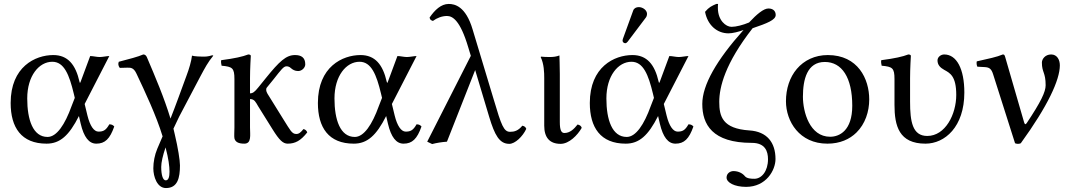

<svg xmlns="http://www.w3.org/2000/svg" viewBox="-20 -718 5425 973"><path d="M409 -191 534 -434C521 -434 500 -429 485 -429C470 -429 452 -434 437 -434L389.5 -306C386.7 -298.5 385.1 -294 382.8 -304C363 -391 323.5 -439 250 -439C159 -439 34 -380 34 -196C34 -72 88 10 216 10C284 10 330 -31 380 -130L389 -91C405 -23 431 10 468 10C512 10 537 -14 559 -77C553 -84 546 -88 534 -88C517 -58 504 -51 479 -51C456 -51 436 -80 423 -133ZM359 -222 343 -181C309 -86 267 -24 221 -24C147 -24 118 -111 118 -219C118 -334 178 -405 245 -405C305 -405 331 -339 354 -243Z M819 29C834 86 839 125 839 152C839 178 834 196 820 196C805 196 797 168 797 128C797 105 805 70 819 29ZM757 135C757 177 776 235 821 235C880 235 892 184 892 120C892 95 882 31 866 -36C864 -46 861 -56 859 -66C868 -86 878 -107 888 -127L996 -332C1018 -373 1033 -402 1061 -436L1056 -438C1033 -431 1022 -431 1008 -431C1000 -431 964 -432 953 -436C950 -409 938 -368 925 -334C898 -261 870 -182 844 -117C812 -223 767 -328 724 -429C720 -437 715 -442 706 -442C682 -431 632 -418 582 -405C577.7 -395 579.3 -384 587 -374C604 -374 613 -375 624 -375C641 -375 657 -377 672 -344C715 -253 772 -132 804 -27L777 36C764 67 757 103 757 135Z M1168 -317V-72C1168 -54 1166 -27 1168 -17C1172 0 1186 10 1218 10C1256 10 1247 -34 1247 -72V-216C1270 -216 1276 -200 1288 -180L1361 -63C1395.8 -7.2 1414 10 1438 10C1476 10 1504 -5 1537 -47C1534.2 -55.1 1528.8 -61.4 1518 -64C1503 -46 1495 -39 1481 -39C1459 -39 1450 -60 1420 -107L1348 -223C1340 -235 1329 -252 1329 -261C1329 -266 1329 -270 1332 -274L1367 -317C1405 -365 1417 -382 1432 -382C1438 -382 1447 -380 1454 -373C1463 -365 1474 -358 1491 -358C1510 -358 1527 -375 1527 -392C1527 -427 1506 -439 1475 -439C1430 -439 1396.1 -407.5 1327 -322L1289 -275C1270.1 -251.6 1261 -245 1247 -245V-321.3C1247 -371 1251 -435 1251 -435C1251 -439 1246 -442 1238 -442C1209.5 -431 1170 -422 1101 -413C1099 -407 1101 -391 1103 -385C1157.5 -379.9 1168 -374 1168 -317Z M1966 -191 2091 -434C2078 -434 2057 -429 2042 -429C2027 -429 2009 -434 1994 -434L1946.5 -306C1943.7 -298.5 1942.1 -294 1939.8 -304C1920 -391 1880.5 -439 1807 -439C1716 -439 1591 -380 1591 -196C1591 -72 1645 10 1773 10C1841 10 1887 -31 1937 -130L1946 -91C1962 -23 1988 10 2025 10C2069 10 2094 -14 2116 -77C2110 -84 2103 -88 2091 -88C2074 -58 2061 -51 2036 -51C2013 -51 1993 -80 1980 -133ZM1916 -222 1900 -181C1866 -86 1824 -24 1778 -24C1704 -24 1675 -111 1675 -219C1675 -334 1735 -405 1802 -405C1862 -405 1888 -339 1911 -243Z M2647 -65C2643.7 -74 2638.3 -78.6 2627 -81C2606 -55 2586 -50 2565 -50C2533 -50 2521 -82 2482 -214L2375 -569C2340 -687 2284 -698 2254 -698C2215 -698 2183 -667 2157 -629C2159.1 -616.2 2166.7 -614.4 2174 -612C2194 -627 2220 -637 2245 -637C2273 -637 2312 -616 2353 -478L2366 -435L2145 0L2170 12C2193 6 2218 2 2245 0L2388 -363L2459 -126C2487 -33 2511 11 2561 11C2590 11 2629 -26 2647 -65Z M2738 -322V-81C2738 -21.5 2765 11 2821 11C2864 11 2907 -33 2928 -70C2925.4 -79.9 2917.6 -84.8 2907 -87C2888 -63 2868 -44 2840 -44C2825 -44 2817 -58 2817 -99V-343C2817 -375 2815 -437 2815 -437C2800 -431 2784 -429 2765 -429C2753 -429 2728 -430 2722 -431L2720 -429C2737 -394 2738 -350 2738 -322Z M3217 -682C3204 -682 3193 -676 3189 -665L3137 -522C3136 -519 3135 -515 3135 -512C3135 -505 3141 -499 3149 -499C3153 -499 3158 -503 3161 -507L3253 -629C3257 -634 3259 -642 3259 -647C3259 -667 3237 -682 3217 -682ZM3344 -191 3469 -434C3456 -434 3435 -429 3420 -429C3405 -429 3387 -434 3372 -434L3324.5 -306C3321.7 -298.5 3320.1 -294 3317.8 -304C3298 -391 3258.5 -439 3185 -439C3094 -439 2969 -380 2969 -196C2969 -72 3023 10 3151 10C3219 10 3265 -31 3315 -130L3324 -91C3340 -23 3366 10 3403 10C3447 10 3472 -14 3494 -77C3488 -84 3481 -88 3469 -88C3452 -58 3439 -51 3414 -51C3391 -51 3371 -80 3358 -133ZM3294 -222 3278 -181C3244 -86 3202 -24 3156 -24C3082 -24 3053 -111 3053 -219C3053 -334 3113 -405 3180 -405C3240 -405 3266 -339 3289 -243Z M3761 229C3863 229 3910 144 3910 88C3910 4 3866.8 -51.2 3778 -57C3641 -66 3625 -128 3625 -202C3625 -276 3654 -396 3794 -575C3868 -600 3911 -617 3911 -642C3911 -660 3900 -675 3874 -675C3850 -675 3815 -646 3776 -604C3745 -591 3710 -582 3687 -582C3659 -582 3618 -614 3618 -678C3618 -685 3618 -692 3619 -698H3610C3587 -688 3573 -682 3553 -658C3566 -590 3614 -549 3672 -549C3692 -549 3724 -557 3748 -566C3611 -413 3539 -287 3539 -191C3539 -88 3589 6 3790 6C3858 6 3872 49 3872 89C3872 149 3840 188 3803 188C3787 188 3765 187 3755 175C3744 161 3723 149 3697 149C3681 149 3662 160 3662 182C3662 207 3702 229 3761 229Z M3963 -205C3963 -103 4031 10 4173 10C4237.4 10 4285.8 -12.7 4319.9 -46C4364.7 -89.8 4385 -152.7 4385 -214C4385 -318 4328 -439 4175 -439C4109.2 -439 4054.9 -412 4018.3 -369C3982 -326.4 3963 -268.2 3963 -205ZM4160 -404C4246 -404 4299 -326 4299 -182C4299 -56 4234 -25 4187 -25C4083 -25 4049 -151 4049 -228C4049 -315 4070 -404 4160 -404Z M4592 -321.3C4592 -371 4596 -435 4596 -435C4596 -439 4591 -442 4583 -442C4554.5 -431 4515 -422 4446 -413C4444 -407 4446 -391 4448 -385C4502.5 -379.9 4513 -374 4513 -317V-187C4513 -80 4536 10 4670 10C4768 10 4867 -75 4867 -249C4867 -369 4828 -442 4765 -442C4748 -442 4731 -429 4731 -412C4731 -389 4745 -375 4765 -364C4794 -348 4826 -333 4826 -237C4826 -139 4771 -29 4679 -29C4604 -29 4592 -102 4592 -203Z M5013 -341 5124 8C5133.7 11.7 5143.3 12.3 5153 8C5290 -181 5351 -313 5351 -387C5351 -415 5337 -442 5307 -442C5276 -442 5260 -418 5260 -401C5260 -350 5279 -352 5279 -286C5279 -252.5 5255 -202 5183 -94C5176.5 -84.3 5172.5 -89.1 5169.9 -98L5074 -429C5071 -440 5068.5 -442 5062 -442C5031.5 -429 4989.5 -420.5 4930 -407C4928.2 -399 4929 -388 4933 -380L4970 -378C4993.2 -376.7 5004 -370 5013 -341Z"/></svg>

Font: Libertinus Math
Style: Regular
Weight: 400
Designer: Philipp H. Poll
Foundry: Khaled Hosny
Version: Version 6.2